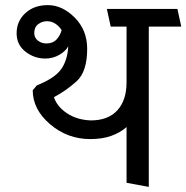

<svg xmlns="http://www.w3.org/2000/svg" viewBox="-20 -715 729 751"><path d="M247 -534Q237 -515 212 -500.5Q187 -486 157 -486Q114 -486 79.5 -513Q45 -540 45 -585Q45 -632 79 -663.5Q113 -695 167 -695Q224 -695 272.5 -646Q321 -597 321 -524Q321 -434 279 -396.5Q237 -359 191 -335Q203 -298 242 -272Q281 -246 335 -244Q403 -244 439 -283.5Q475 -323 475 -393V-611H413L398 -680H674Q678 -663 681.5 -645.5Q685 -628 689 -611H562V16L475 0V-218Q450 -196 415 -183.5Q380 -171 333 -171Q244 -171 176 -229Q108 -287 108 -362Q112 -367 116 -371.5Q120 -376 124 -381Q194 -409 219 -444Q244 -479 247 -534ZM221 -597Q212 -612 197 -622Q182 -632 164 -632Q145 -632 129.5 -620.5Q114 -609 114 -586Q114 -567 128.5 -556Q143 -545 161 -545Q187 -545 201.5 -561Q216 -577 221 -597Z"/></svg>

Font: Palanquin
Style: Regular
Weight: 400
Designer: Pria Ravichandran
Version: Version 1.0.4